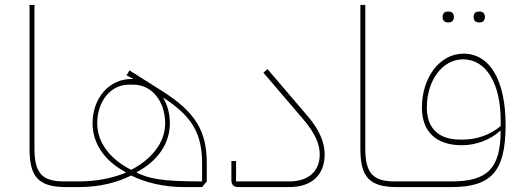

<svg xmlns="http://www.w3.org/2000/svg" viewBox="-20 -760 2124 780"><path d="M249 0H290L300 -10V-23H240C151 -23 120 -57 120 -156V-740H100V-156C100 -40 137 0 249 0Z M290 0H300C387 0 456 -19 513 -47C569 -19 644 0 727 0H801L820 -23V-97C820 -229 773 -305 639 -390L506 -474L494 -454L522 -439H513C424 -439 356 -362 356 -259C356 -177 405 -106 490 -61V-58C433 -35 369 -23 300 -23L290 -13ZM513 -70C428 -113 375 -180 375 -259C375 -349 430 -416 503 -416H523C596 -416 651 -349 651 -259C651 -181 597 -114 513 -70ZM801 -96V-23C635 -23 589 -34 536 -58V-61C621 -106 670 -177 670 -259C670 -299 660 -335 642 -364C759 -289 801 -219 801 -96Z M949 0H1155C1246 0 1299 -49 1299 -133C1299 -179 1279 -231 1231 -287L1067 -479L1050 -465L1214 -273C1259 -220 1279 -175 1279 -133C1279 -64 1233 -23 1155 -23H939V-106H920V-29C920 -9 929 0 949 0Z M1593 0H1634L1644 -10V-23H1584C1495 -23 1464 -57 1464 -156V-740H1444V-156C1444 -40 1481 0 1593 0Z M1925 -669H1929C1941 -669 1950 -676 1950 -691C1950 -706 1941 -713 1929 -713H1925C1913 -713 1904 -706 1904 -691C1904 -676 1913 -669 1925 -669ZM1799 -669H1803C1815 -669 1824 -676 1824 -691C1824 -706 1815 -713 1803 -713H1799C1787 -713 1778 -706 1778 -691C1778 -676 1787 -669 1799 -669ZM1634 0H1814C1977 0 2034 -65 2034 -252C2034 -434 1970 -542 1863 -542C1765 -542 1694 -443 1694 -323C1694 -226 1751 -170 1856 -170C1914 -170 1972 -192 2011 -228H2014C2013 -76 1961 -23 1814 -23H1644L1634 -13ZM1863 -193H1849C1762 -193 1714 -239 1714 -323C1714 -434 1778 -519 1861 -519C1957 -519 2014 -417 2014 -272V-248C1973 -213 1917 -193 1863 -193Z"/></svg>

Font: IBM Plex Arabic Thin
Style: Regular
Weight: 100
Designer: Mike Abbink, Paul van der Laan, Pieter van Rosmalen, Wael Morcos, Khajak Apelian
Foundry: Bold Monday
Version: Version 1.0